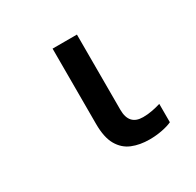

<svg xmlns="http://www.w3.org/2000/svg" viewBox="-125 -682 850 833"><g transform="rotate(-30 300.0 -266.0)"><path d="M400 10Q352 10 314 -5.5Q276 -21 254 -59Q232 -97 232 -165V-542H354V-165Q354 -88 424 -88Q448 -88 471 -92.5Q494 -97 513 -103V-11Q494 -2 463.5 4Q433 10 400 10Z"/></g></svg>

Font: Noto Sans Mono SemiBold
Style: Regular
Weight: 600
Designer: Monotype Design Team
Foundry: Monotype Imaging Inc.
Version: Version 2.014; ttfautohint (v1.8.4.7-5d5b)